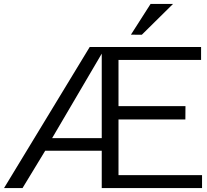

<svg xmlns="http://www.w3.org/2000/svg" viewBox="-40 -953 1051 973"><path d="M-19.5 0 414.6 -714.8H979V-649.4H560.5V-415H899.9L899.4 -347.7H560.5V-65.4H983.9V0H475.6V-189H189L74.2 0ZM224.1 -252.9H475.6V-681.2ZM678.7 -776.9 623.5 -777.3 723.1 -933.1H836.9Z"/></svg>

Font: Pontano Sans
Style: Regular
Weight: 400
Designer: Vernon Adams
Foundry: Vernon Adams
Version: Version 2.001